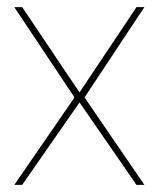

<svg xmlns="http://www.w3.org/2000/svg" viewBox="-20 -516 443 536"><path d="M20 0 188 -244 20 -496H42L202 -258L361 -496H383L216 -244L383 0H361L202 -230L42 0Z"/></svg>

Font: DM Sans 24pt Thin
Style: Regular
Weight: 250
Designer: Colophon Foundry, Jonny Pinhorn
Foundry: Colophon Foundry
Version: Version 4.004;gftools[0.9.30]